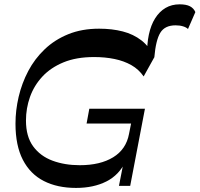

<svg xmlns="http://www.w3.org/2000/svg" viewBox="-20 -876 941 905"><path d="M673.6 -610.3Q671.9 -667.3 681.6 -712.6Q691.2 -757.9 711.3 -789.7Q731.4 -821.6 760.3 -838.6Q789.2 -855.6 826.7 -855.6Q858 -855.6 875.6 -846.3Q893.2 -837 900.8 -819L866.1 -739.3Q858.4 -747 843 -751.8Q827.6 -756.6 807.6 -756.6Q756.8 -756.6 735.6 -721.6Q714.3 -686.6 707.4 -605.3ZM338.4 9.8Q250.4 9.8 186.4 -22.9Q122.4 -55.6 87.7 -122.8Q53 -190.1 53 -292.9Q53 -356.2 68 -420.1Q83 -484 113.3 -541.5Q143.6 -599 190.8 -643.9Q238 -688.9 301.9 -714.8Q365.9 -740.8 447.2 -740.8Q508.2 -740.8 558.6 -727.8Q608.9 -714.9 646.9 -685.4Q684.9 -655.9 706.9 -605.3L657.1 -515.7Q634.1 -549.2 599.2 -569Q564.2 -588.8 519.9 -597.9Q475.7 -607.1 423.3 -607.1Q339.7 -607.1 279.2 -582.1Q218.7 -557.1 179.4 -514.7Q140.2 -472.3 121.3 -418.8Q102.4 -365.3 102.4 -307.9Q102.4 -232.4 136.3 -186.2Q170.2 -139.9 227.7 -118.6Q285.1 -97.3 355.9 -97.3Q452.6 -97.3 513.6 -134.8Q574.7 -172.3 588.2 -245.1L606.2 -335.8L627.1 -293.6H388.1L401 -363.6H663.2L593.7 0H540.7L568.4 -141.6L572.8 -116.8Q542 -51.2 481.4 -20.7Q420.9 9.8 338.4 9.8Z"/></svg>

Font: Savate ExtraLight
Style: Italic
Weight: 200
Italic angle: -11°
Designer: Max Esnée
Foundry: Plomb Type
Version: Version 2.000